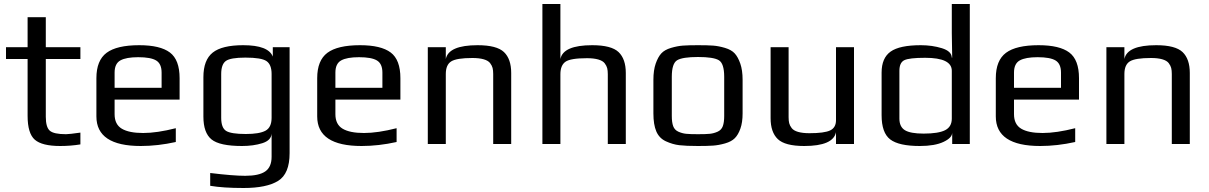

<svg xmlns="http://www.w3.org/2000/svg" viewBox="-20 -720 6047 960"><path d="M382 2Q334 10 281 10Q190 10 154 -21.5Q118 -53 118 -141V-425H10V-484H118V-634H209V-484H382V-425H209V-136Q209 -84 229 -66.5Q249 -49 310 -49Q326 -49 382 -57Z M878 -222H553V-149Q553 -98 589 -76.5Q625 -55 696 -55Q765 -55 859 -79V-10Q769 10 684 10Q462 10 462 -138V-329Q462 -418 513 -456Q564 -494 676 -494Q781 -494 829.5 -457.5Q878 -421 878 -329ZM788 -281V-357Q788 -401 761 -417.5Q734 -434 671 -434Q611 -434 582 -418Q553 -402 553 -357V-281Z M1428 -484V46Q1428 149 1370.5 184.5Q1313 220 1198 220Q1095 220 1031 209V145Q1146 159 1206 159Q1275 159 1306.5 137Q1338 115 1338 64V-52Q1336 -18 1291.5 -4Q1247 10 1190 10Q1078 10 1037.5 -23Q997 -56 997 -137V-334Q997 -420 1043.5 -457Q1090 -494 1196 -494Q1322 -494 1344 -437V-484ZM1338 -131V-350Q1338 -397 1312.5 -414.5Q1287 -432 1207 -432Q1132 -432 1109 -415Q1086 -398 1086 -350V-131Q1086 -81 1110.5 -65.5Q1135 -50 1209 -50Q1277 -50 1307.5 -66.5Q1338 -83 1338 -131Z M1982 -222H1657V-149Q1657 -98 1693 -76.5Q1729 -55 1800 -55Q1869 -55 1963 -79V-10Q1873 10 1788 10Q1566 10 1566 -138V-329Q1566 -418 1617 -456Q1668 -494 1780 -494Q1885 -494 1933.5 -457.5Q1982 -421 1982 -329ZM1892 -281V-357Q1892 -401 1865 -417.5Q1838 -434 1775 -434Q1715 -434 1686 -418Q1657 -402 1657 -357V-281Z M2536 0H2446V-350Q2446 -368 2443 -380Q2440 -392 2430.5 -404.5Q2421 -417 2398.5 -423.5Q2376 -430 2342 -430Q2263 -430 2236 -413Q2209 -396 2209 -350V0H2119V-484H2209V-425Q2223 -494 2368 -494Q2464 -494 2500 -459.5Q2536 -425 2536 -355Z M3109 0H3019V-349Q3019 -367 3016 -379Q3013 -391 3003.5 -403.5Q2994 -416 2971.5 -422.5Q2949 -429 2915 -429Q2832 -429 2807 -411Q2782 -393 2782 -349V0H2692V-700H2782V-425Q2796 -494 2941 -494Q3037 -494 3073 -459.5Q3109 -425 3109 -355Z M3693 -321V-153Q3693 -108 3682 -77Q3671 -46 3654 -29Q3637 -12 3605.5 -3Q3574 6 3545.5 8Q3517 10 3470 10Q3410 10 3376.5 6Q3343 2 3309.5 -13.5Q3276 -29 3261.5 -63Q3247 -97 3247 -153V-321Q3247 -369 3258.5 -402Q3270 -435 3286.5 -453Q3303 -471 3335 -480.5Q3367 -490 3394.5 -492Q3422 -494 3470 -494Q3518 -494 3545.5 -492Q3573 -490 3605 -480.5Q3637 -471 3653.5 -453Q3670 -435 3681.5 -402Q3693 -369 3693 -321ZM3601 -140V-336Q3601 -403 3574 -419Q3547 -435 3470 -435Q3393 -435 3366 -419Q3339 -403 3339 -336V-140Q3339 -108 3346 -89Q3353 -70 3372 -61.5Q3391 -53 3411 -51Q3431 -49 3470 -49Q3509 -49 3529 -51Q3549 -53 3568 -61.5Q3587 -70 3594 -89Q3601 -108 3601 -140Z M4250 0H4160V-59Q4146 10 4001 10Q3905 10 3869 -24.5Q3833 -59 3833 -129V-484H3923V-134Q3923 -116 3926 -104Q3929 -92 3938.5 -79.5Q3948 -67 3970.5 -60.5Q3993 -54 4027 -54Q4102 -54 4131 -68Q4160 -82 4160 -119V-484H4250Z M4829 0H4741V-57Q4741 -31 4697.5 -10.5Q4654 10 4579 10Q4474 10 4431 -23Q4388 -56 4388 -144V-357Q4388 -430 4433 -462Q4478 -494 4584 -494Q4641 -494 4689.5 -479Q4738 -464 4739 -432H4741Q4739 -514 4739 -555V-700H4829ZM4739 -127V-366Q4739 -431 4606 -431Q4526 -431 4501.5 -419Q4477 -407 4477 -366V-127Q4477 -86 4504.5 -69Q4532 -52 4598 -52Q4672 -52 4705.5 -69Q4739 -86 4739 -127Z M5375 -222H5050V-149Q5050 -98 5086 -76.5Q5122 -55 5193 -55Q5262 -55 5356 -79V-10Q5266 10 5181 10Q4959 10 4959 -138V-329Q4959 -418 5010 -456Q5061 -494 5173 -494Q5278 -494 5326.5 -457.5Q5375 -421 5375 -329ZM5285 -281V-357Q5285 -401 5258 -417.5Q5231 -434 5168 -434Q5108 -434 5079 -418Q5050 -402 5050 -357V-281Z M5929 0H5839V-350Q5839 -368 5836 -380Q5833 -392 5823.5 -404.5Q5814 -417 5791.5 -423.5Q5769 -430 5735 -430Q5656 -430 5629 -413Q5602 -396 5602 -350V0H5512V-484H5602V-425Q5616 -494 5761 -494Q5857 -494 5893 -459.5Q5929 -425 5929 -355Z"/></svg>

Font: Play
Style: Regular
Weight: 400
Designer: Jonas Hecksher
Foundry: Jonas Hecksher, Playtypeª, e-types AS
Version: Version 1.002